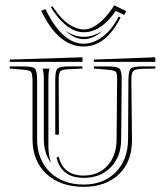

<svg xmlns="http://www.w3.org/2000/svg" viewBox="-20 -749 634 738"><path d="M231.9 -630.9Q266.6 -607.4 302.2 -607.4Q338.4 -607.4 374.5 -630.9Q339.4 -598.6 301.8 -598.6Q265.6 -598.6 231.9 -630.9ZM458 -691.4 424.8 -707Q368.7 -625 302.2 -625Q240.7 -625 184.6 -707L175.3 -722.2L182.1 -724.6L189.9 -713.4Q217.8 -672.4 247.3 -654.1Q276.9 -635.7 302.2 -635.7Q329.1 -635.7 357.4 -657.5Q385.7 -679.2 411.1 -716.3L418.9 -728.5L464.8 -706.5ZM443.4 -681.6Q387.2 -570.3 301.8 -570.3Q210 -570.3 147.5 -689.9L138.2 -707.5L154.8 -713.9L162.6 -698.2Q224.1 -581.1 301.8 -581.1Q339.4 -581.1 375.2 -608.4Q411.1 -635.7 436 -685.5ZM197.3 -143.6 205.6 -147Q222.7 -74.2 301.8 -74.2Q358.9 -74.2 393.6 -112.8Q428.2 -151.4 428.2 -214.4L430.2 -440.9V-447.3Q430.2 -468.3 424.6 -473.4Q418.9 -478.5 395 -481L340.8 -485.4V-493.7H395Q429.7 -493.7 438.7 -485.6Q447.8 -477.5 447.8 -445.3V-440.9L445.8 -214.4Q445.8 -147.5 406.2 -106.4Q366.7 -65.4 301.8 -65.4Q215.8 -65.4 197.3 -143.6ZM170.9 -485.4Q170.4 -484.4 169.7 -482.4Q168.9 -480.5 168.9 -479.5Q166 -467.8 166 -441.4V-188Q166 -152.3 176.3 -122.6Q148.4 -160.2 148.4 -214.4V-441.4V-447.3Q148.4 -465.8 145.5 -479.5Q145.5 -480.5 144.5 -482.4Q143.6 -484.4 143.6 -485.4ZM577.1 -528.8V-511.2H340.8V-520ZM206.5 -231.4H192.4V-441.4Q192.4 -477.1 200.7 -485.4Q209 -493.7 244.6 -493.7H296.9V-485.4L243.2 -482.9Q218.3 -481.9 211.9 -474.9Q205.6 -467.8 205.6 -442.4ZM297.4 -528.8 296.9 -511.2H17.6V-520ZM122.6 -441.4V-214.4Q122.6 -135.7 171.9 -87.6Q221.2 -39.6 301.8 -39.6Q378.4 -39.6 425.3 -87.6Q472.2 -135.7 472.2 -214.4L473.6 -441.4Q474.1 -477.1 482.4 -485.4Q490.7 -493.7 526.4 -493.7H577.1V-485.4L523.4 -484.4Q498.5 -483.4 491.7 -475.6Q484.9 -467.8 484.9 -442.4L487.3 -214.4V-210.9Q487.3 -126.5 436.5 -78.6Q385.7 -30.8 301.8 -30.8Q212.4 -30.8 158.7 -80.3Q105 -129.9 105 -214.4V-441.4Q104 -467.3 99.1 -473.1Q94.2 -479 69.8 -481L17.6 -485.4V-493.7H69.8Q105.5 -493.7 114 -485.4Q122.6 -477.1 122.6 -441.4Z"/></svg>

Font: FoglihtenNo03
Style: Regular
Weight: 500
Version: Version 0.59